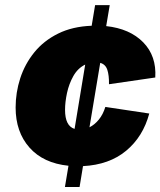

<svg xmlns="http://www.w3.org/2000/svg" viewBox="-20 -748 642 768"><path d="M239.7 0 253.9 -85Q153.3 -95.2 97.9 -157.7Q42.5 -220.2 42.5 -317.9Q42.5 -377.9 61 -435.1Q79.6 -492.2 117.2 -538.6Q154.8 -585 212.2 -613.5Q269.5 -642.1 346.7 -645L360.4 -727.5H418.9L404.8 -643.6Q499.5 -633.3 553 -578.6Q606.4 -523.9 601.1 -438L416 -411.1Q416.5 -447.3 409.2 -469Q401.9 -490.7 380.9 -496.6L337.9 -238.8Q358.4 -249 375.2 -269.5Q392.1 -290 401.4 -320.3L577.1 -293.9Q552.2 -201.2 484.6 -145Q417 -88.9 312 -83.5L298.3 0ZM278.3 -232.4 320.8 -489.7Q291 -475.1 273.4 -443.8Q255.9 -412.6 248 -376Q240.2 -339.4 240.2 -308.6Q240.2 -244.1 278.3 -232.4Z"/></svg>

Font: Inter Black
Style: Italic
Weight: 900
Italic angle: -9.39999°
Designer: Rasmus Andersson
Foundry: rsms
Version: Version 4.000;git-a52131595